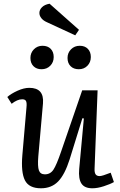

<svg xmlns="http://www.w3.org/2000/svg" viewBox="-20 -989 640 1023"><path d="M400.9 -830.1 380.9 -800.8 229 -871.1Q210.4 -879.4 200.2 -892.3Q189.9 -905.3 189.9 -919.9Q189.9 -936.5 203.6 -950.4Q217.3 -964.4 244.1 -969.2ZM206.1 -745.1Q234.4 -745.1 250.2 -728.8Q266.1 -712.4 266.1 -685.1Q266.1 -657.2 247.8 -638.7Q229.5 -620.1 201.2 -620.1Q174.3 -620.1 158.2 -636.5Q142.1 -652.8 142.1 -680.2Q142.1 -707.5 160.6 -726.3Q179.2 -745.1 206.1 -745.1ZM404.8 -745.1Q432.1 -745.1 448 -728.8Q463.9 -712.4 463.9 -685.1Q463.9 -657.2 445.8 -638.7Q427.7 -620.1 399.9 -620.1Q372.1 -620.1 356 -636.5Q339.8 -652.8 339.8 -680.2Q339.8 -707.5 358.4 -726.3Q377 -745.1 404.8 -745.1ZM19 -472.2Q38.6 -489.7 73 -505.4Q107.4 -521 136.2 -521Q215.8 -521 209 -438L184.1 -155.8Q179.7 -102.1 187.3 -81.1Q194.8 -60.1 219.2 -60.1Q248 -60.1 264.4 -84.5Q280.8 -108.9 305.2 -180.2L418 -507.8H500L483.9 -90.8Q482.9 -69.8 489.3 -60.3Q495.6 -50.8 511.2 -50.8Q524.4 -50.8 569.8 -68.8L586.9 -19Q567.4 -7.8 533.4 3.2Q499.5 14.2 472.2 14.2Q430.2 14.2 413.8 -11.2Q397.5 -36.6 401.9 -87.9L426.8 -357.9L418.9 -358.9L351.1 -140.1Q325.2 -58.6 289.8 -22.2Q254.4 14.2 198.2 14.2Q134.3 14.2 112.8 -28.3Q91.3 -70.8 99.1 -162.1L121.1 -417Q123.5 -440.4 118.9 -450.2Q114.3 -460 98.1 -460Q72.3 -460 42 -436Z"/></svg>

Font: Literata Book
Style: Italic
Weight: 400
Italic angle: -3°
Designer: Latin by Veronika Burian and Jose Scaglione. Greek by Irene Vlachou. Cyrillic by Vera Evstafieva
Foundry: TypeTogether
Version: Version 1.003;PS 001.003;hotconv 1.0.88;makeotf.lib2.5.64775